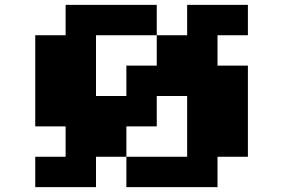

<svg xmlns="http://www.w3.org/2000/svg" viewBox="-20 -770 1165 790"><path d="M250 -750H625V-625H375V-375H500V-500H625V-625H750V-750H1000V-625H875V-500H1000V-125H875V0H500V-125H750V-375H625V-250H500V-125H375V0H125V-125H250V-250H125V-625H250Z"/></svg>

Font: Dogica Pixel
Style: Bold
Weight: 700
Designer: Roberto Mocci
Version: Version 001.000